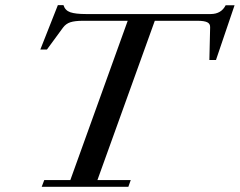

<svg xmlns="http://www.w3.org/2000/svg" viewBox="-20 -717 920 737"><path d="M140.1 0 149.9 -25.9H250L470.2 -637.2H297.9Q267.6 -637.2 250.2 -631.6Q232.9 -626 221.7 -610.8L160.2 -526.9H134.8L202.1 -697.3H223.6Q230 -676.8 250 -669.9Q270 -663.1 310.1 -663.1H788.6Q829.1 -663.1 846.2 -696.8H880.4L809.1 -486.8H783.7L786.6 -612.3Q787.1 -626 775.4 -631.6Q763.7 -637.2 738.8 -637.2H574.2L354 -25.9H481.9L472.7 0Z"/></svg>

Font: Elstob 14pt Medium
Style: Italic
Weight: 500
Italic angle: -20°
Designer: Peter S. Baker
Version: Version 1.015